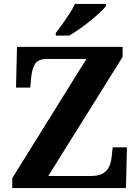

<svg xmlns="http://www.w3.org/2000/svg" viewBox="-20 -951 706 971"><path d="M42 0V-50L417 -653H220Q173 -653 157.5 -628Q142 -603 138 -562L133 -508H61L66 -714H600V-663L224 -61H440Q481 -61 503 -75.5Q525 -90 534 -113Q543 -136 545 -161L550 -206H622L617 0ZM262 -784Q277 -803 295.5 -829Q314 -855 331.5 -882Q349 -909 359 -931H516V-921Q507 -908 485.5 -888Q464 -868 437 -846Q410 -824 382 -804.5Q354 -785 330 -771H262Z"/></svg>

Font: Noto Serif Test
Style: Regular
Weight: 400
Version: Version 1.000